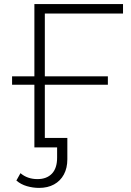

<svg xmlns="http://www.w3.org/2000/svg" viewBox="-20 -720 641 938"><path d="M148 0V-700H581V-654H199V0ZM171 198Q141 198 111.5 189.5Q82 181 60 162L80 126Q114 155 163 155Q208 155 233.5 128.5Q259 102 259 50V-13L275 0H148V-46H309V58Q309 101 292 132.5Q275 164 244 181Q213 198 171 198ZM39 -306V-347H507V-306Z"/></svg>

Font: MOST Montserrat Light
Style: Regular
Weight: 300
Designer: Julieta Ulanovsky
Foundry: Julieta Ulanovsky
Version: Version 8.000;March 11, 2024;FontCreator 15.0.0.2926 64-bit